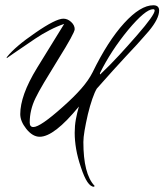

<svg xmlns="http://www.w3.org/2000/svg" viewBox="-20 -511 625 730"><path d="M337 199Q312 199 288 126Q275 88 269.5 55.5Q264 23 264 -6Q264 -33 268.5 -57.5Q273 -82 280 -106Q186 9 131 9Q104 9 80 -21Q57 -50 57 -77Q57 -112 72.5 -155.5Q88 -199 121 -253L224 -420Q199 -412 169 -396.5Q139 -381 114 -364Q5 -290 6 -290L5 -291L7 -295Q38 -334 114 -386Q192 -440 221 -440Q237 -440 250.5 -427.5Q264 -415 264 -400Q264 -386 201 -285Q170 -235 148 -198Q126 -161 115 -138Q93 -93 93 -45Q93 -28 107 -28Q133 -28 218 -104Q261 -142 289 -174Q317 -206 332 -236Q390 -355 452 -423Q514 -491 563 -491Q585 -491 585 -471Q585 -440 546 -393Q534 -380 524 -368Q514 -356 500 -341Q483 -323 458.5 -296.5Q434 -270 409.5 -243Q385 -216 368 -196.5Q351 -177 348 -174Q340 -161 331 -135Q322 -109 314 -76Q306 -41 301.5 -14.5Q297 12 297 29Q297 150 339 195Q340 195 339.5 196.5Q339 198 337 199ZM361 -228Q398 -263 432.5 -300.5Q467 -338 501 -377Q568 -454 568 -471Q568 -476 562 -476Q533 -476 467 -397Q402 -318 360 -233V-231Q360 -229 361 -228Z"/></svg>

Font: Qwigley
Style: Regular
Weight: 400
Designer: Robert E. Leuschke
Foundry: Robert E. Leuschke
Version: Version 1.010; ttfautohint (v1.8.3)